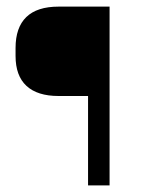

<svg xmlns="http://www.w3.org/2000/svg" viewBox="-20 -560 485 580"><path d="M311 -540V0H246V-270H157Q93 -270 60 -300.5Q27 -331 27 -391V-415Q27 -477 59.5 -508.5Q92 -540 157 -540Z"/></svg>

Font: Pathway Extreme 8pt Thin 12pt ExtraLight
Style: Regular
Weight: 250
Version: Version 1.001;gftools[0.9.26]